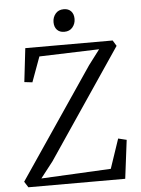

<svg xmlns="http://www.w3.org/2000/svg" viewBox="-61 -983 758 1030"><g transform="rotate(-5 318.0 -467.5)"><path d="M49.5 0 29.5 -31.5 431 -624 492 -704.5 169.5 -694 120 -559 77 -564 98 -745H568.5L587 -714.5L190 -127L123 -41L498.5 -60L552 -218.5L597 -207.5L571 0ZM314 -814Q289.5 -814 275.2 -829.2Q261 -844.5 261 -870.5Q261 -896.5 277 -915.8Q293 -935 321 -935H322Q346.5 -935 360.8 -919.8Q375 -904.5 375 -878.5Q375 -852.5 359 -833.2Q343 -814 315 -814Z"/></g></svg>

Font: Merriweather 60pt Light
Style: Regular
Weight: 300
Version: Version 2.100